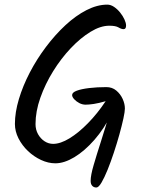

<svg xmlns="http://www.w3.org/2000/svg" viewBox="-20 -737 651 846"><path d="M452.8 -716.6Q467.8 -716.6 482.5 -706.7Q497.3 -696.7 509.3 -681.8Q521.4 -666.8 528.4 -651.3Q535.5 -635.8 535.5 -624.6Q535.5 -608.5 524.4 -608.5Q515.1 -608.5 502.3 -616.1Q489.6 -623.7 461.5 -623.7Q422.7 -623.7 378.8 -596.8Q334.8 -570 291.9 -524.7Q249 -479.4 214 -422.9Q179 -366.4 157.8 -306.3Q136.5 -246.2 136.5 -190.2Q136.5 -165.7 147.5 -146Q158.5 -126.3 176.1 -114.7Q193.7 -103.1 214.1 -103.1Q246.4 -103.1 286.3 -127.5Q326.2 -151.8 367.8 -194.4Q409.5 -236.9 445.5 -291.1Q415.2 -282.3 393.4 -279Q371.6 -275.8 357.3 -275.8Q342.9 -275.8 329.4 -282.8Q316 -289.9 306.9 -299.8Q297.8 -309.7 297.8 -318.2Q297.8 -329.6 317.9 -337.2Q338 -344.8 372.7 -349Q407.4 -353.2 448.8 -353.2Q474.2 -353.2 492.4 -338Q510.6 -322.8 520.5 -301Q530.3 -279.2 530.3 -258.5Q530.3 -245.5 523.7 -214.7Q517 -184 506.1 -144.5Q495.1 -105.1 481.6 -64.4Q468.1 -23.6 454 11.3Q439.8 46.3 427.1 67.7Q414.4 89.2 404.6 89.2Q393.2 89.2 386.3 81.6Q379.4 74.1 379.4 59.8Q379.4 35.5 392.5 -9.2Q405.5 -53.9 425.1 -114.7Q444.7 -175.5 465.3 -247.3L472 -236.7Q439.1 -169.9 395.7 -120.5Q352.3 -71.2 307.6 -44.3Q262.8 -17.4 224.1 -17.4Q192.5 -17.4 160.7 -32.2Q129 -47 103.1 -71.6Q77.2 -96.3 61.4 -127.4Q45.7 -158.5 45.7 -190.8Q45.7 -241.9 63.2 -300.3Q80.7 -358.7 111.4 -417.7Q142.1 -476.6 182.6 -530.3Q223.1 -584.1 268.4 -626.1Q313.8 -668.2 361.1 -692.4Q408.5 -716.6 452.8 -716.6Z"/></svg>

Font: Kalam Variable Light
Style: Regular
Weight: 300
Designer: Lipi Raval, Jonny Pinhorn
Foundry: Indian Type Foundry
Version: Version 3.000